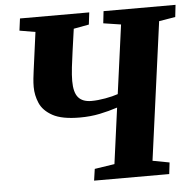

<svg xmlns="http://www.w3.org/2000/svg" viewBox="-53 -796 862 849"><g transform="rotate(-5 378.5 -371.5)"><path d="M330.5 0 338 -51.5 426.5 -65 460 -313Q422 -300.5 381 -292Q340 -283.5 292.5 -283.5Q213.5 -283.5 172 -306.2Q130.5 -329 115.5 -364Q100.5 -399 100.5 -436Q100.5 -454 102.5 -473Q104.5 -492 106.5 -506L129.5 -677.5L59.5 -689.5L66.5 -743H374L367.5 -689.5L299.5 -677L285.5 -577.5Q280.5 -543.5 276.5 -508.2Q272.5 -473 272.5 -447Q272.5 -396.5 291.5 -374.2Q310.5 -352 350 -352Q378 -352 411.5 -358Q445 -364 468 -372L509.5 -677.5L431.5 -689.5L437.5 -743H757L751 -689.5L678.5 -677.5L595.5 -65L670 -51L664 0Z"/></g></svg>

Font: Merriweather Black
Style: Italic
Weight: 900
Italic angle: -7.8°
Designer: Eben Sorkin
Foundry: Eben Sorkin
Version: Version 2.200;gftools[0.9.31]